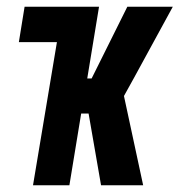

<svg xmlns="http://www.w3.org/2000/svg" viewBox="-20 -550 540 570"><path d="M78 0 149 -425H36L53 -530H274L239 -317H252L358 -530H493L379 -321L348 -265L405 0H280L243 -213H221L186 0Z"/></svg>

Font: Iosevka Curly XBdObl
Style: Regular
Weight: 800
Italic angle: -9°
Monospace: yes
Designer: Belleve Invis
Foundry: Belleve Invis
Version: Version 11.1.0; ttfautohint (v1.8.3)